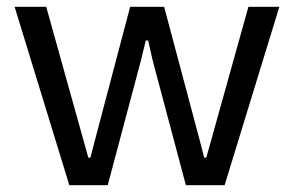

<svg xmlns="http://www.w3.org/2000/svg" viewBox="-20 -545 865 565"><path d="M184 0 23 -525H116L226 -131L240 -81H246L259 -131L363 -525H463L568 -131L581 -81H587L601 -131L711 -525H802L641 0H527L429 -368L416 -426H409L395 -368L297 0Z"/></svg>

Font: Hubot Sans
Style: Regular
Weight: 400
Designer: Deni Anggara
Foundry: GitHub, Inc., Subsidiary of Microsoft Corporation
Version: Version 2.000